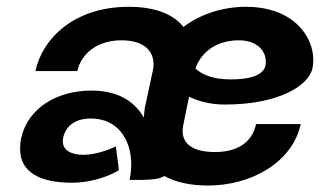

<svg xmlns="http://www.w3.org/2000/svg" viewBox="-20 -537 965 573"><path d="M563.3 -332.5C581.7 -385.8 630.8 -416.7 692.5 -416.7C746.7 -416.7 773.3 -385.8 773.3 -353.3C773.3 -349.2 773.3 -345.8 772.5 -341.7C765.8 -311.7 725 -300 668.3 -300C615.8 -300 583.3 -314.2 563.3 -332.5ZM409.2 -185.8C385 -229.2 338.3 -266.7 252.5 -266.7C150.8 -266.7 63.3 -215 43.3 -125C40.8 -113.3 40 -102.5 40 -92.5C40 -22.5 100 8.3 194.2 8.3C260 8.3 314.2 -15.8 335 -29.2L325.8 -100C305.8 -90.8 267.5 -75 228.3 -75C193.3 -75 167.5 -88.3 167.5 -115C167.5 -118.3 167.5 -121.7 168.3 -125C176.7 -164.2 207.5 -183.3 251.7 -183.3C330 -183.3 371.7 -121.7 371.7 -45.8C371.7 -30.8 370 -15.8 366.7 0H375C425.8 0 453.3 -0.8 470.8 -11.7C505 7.5 550 16.7 600.8 16.7C729.2 16.7 852.5 -51.7 877.5 -166.7H744.2C731.7 -109.2 685 -83.3 621.7 -83.3C565.8 -83.3 525 -100.8 525 -146.7C525 -152.5 525.8 -159.2 527.5 -166.7L544.2 -248.3C571.7 -235 606.7 -225 651.7 -225C807.5 -225 900.8 -279.2 912.5 -333.3C914.2 -341.7 915 -350 915 -358.3C915 -431.7 851.7 -516.7 714.2 -516.7C645 -516.7 578.3 -495 527.5 -456.7C499.2 -492.5 446.7 -516.7 364.2 -516.7C199.2 -516.7 105.8 -420 85.8 -325H210.8C221.7 -375 268.3 -416.7 342.5 -416.7C406.7 -416.7 438.3 -387.5 438.3 -345C438.3 -338.3 437.5 -331.7 435.8 -325L412.5 -216.7C410.8 -207.5 410 -196.7 409.2 -185.8Z"/></svg>

Font: BoonHome
Style: Bold Oblique
Weight: 700
Italic angle: -12°
Designer: Sungsit Sawaiwan
Foundry: Sungsit Sawaiwan
Version: Version 0.2